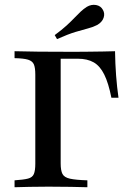

<svg xmlns="http://www.w3.org/2000/svg" viewBox="-20 -786 540 806"><path d="M41.1 0V-29Q79 -31.5 97.6 -36.3Q116.1 -41.1 122.2 -55.6Q128.2 -70.2 128.2 -98.4V-472.6Q128.2 -501.6 122.2 -515.7Q116.1 -529.8 97.6 -535.5Q79 -541.1 41.1 -541.9V-571Q119.4 -568.5 290.3 -568.5Q323.4 -568.5 354 -569Q384.7 -569.4 412.5 -569.8Q440.3 -570.2 462.9 -571Q463.7 -518.5 467.3 -469.8Q471 -421 477.4 -375.8H447.6Q435.5 -437.1 417.7 -473Q400 -508.9 373.4 -524.2Q346.8 -539.5 306.5 -539.5H234.7V-100Q234.7 -70.2 242.3 -55.6Q250 -41.1 273.8 -35.9Q297.6 -30.6 346.8 -29V0Q316.1 -0.8 277 -1.6Q237.9 -2.4 183.1 -2.4Q140.3 -2.4 104.4 -1.6Q68.5 -0.8 41.1 0ZM219.4 -621.8 209.7 -638.7Q240.3 -661.3 260.1 -679.4Q279.8 -697.6 293.5 -712.1Q307.3 -726.6 319 -737.5Q330.6 -748.4 344.4 -757.3Q363.7 -768.5 383.5 -764.9Q403.2 -761.3 412.1 -744.4Q421 -729 414.9 -711.3Q408.9 -693.5 388.7 -681.5Q371.8 -672.6 350 -666.9Q328.2 -661.3 297.2 -652Q266.1 -642.7 219.4 -621.8Z"/></svg>

Font: Playfair SemiBold
Style: Regular
Weight: 600
Designer: Claus Eggers Sørensen
Foundry: Claus Eggers Sørensen
Version: Version 2.001;gftools[0.9.30]